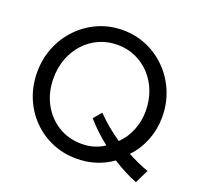

<svg xmlns="http://www.w3.org/2000/svg" viewBox="-144 -1007 1270 1202"><g transform="rotate(20 490.5 -406.5)"><path d="M878 27 923 -64Q889.5 -75 854.5 -91Q819.5 -107 782.5 -127Q836 -182.5 865 -256.2Q894 -330 894 -411.5Q894 -501 862 -578.8Q830 -656.5 773 -715.2Q716 -774 640.5 -807Q565 -840 478 -840Q391 -840 315.5 -806.8Q240 -773.5 183 -714.8Q126 -656 94 -578Q62 -500 62 -410Q62 -320 93.5 -242.5Q125 -165 181.5 -107Q238 -49 313.5 -16.5Q389 16 477 16Q610 16 714.5 -58Q797 -5 878 27ZM476.5 -82Q388.5 -82 319.5 -124.5Q250.5 -167 210.8 -241.2Q171 -315.5 171 -410Q171 -481 194.2 -541.5Q217.5 -602 259 -647Q300.5 -692 356.5 -717Q412.5 -742 478 -742Q543.5 -742 599.2 -717Q655 -692 696.5 -647.2Q738 -602.5 761 -542.2Q784 -482 784 -411.5Q784 -343.5 759.5 -283Q735 -222.5 689.5 -178.5Q603.5 -236.5 532 -310L487.5 -256.5Q518 -221.5 553 -188.5Q588 -155.5 626 -126Q561 -82 476.5 -82Z"/></g></svg>

Font: Spartan Medium
Style: Regular
Weight: 500
Designer: Matt Bailey, Mirko Velimirovic
Foundry: Matt Bailey
Version: Version 1.003; ttfautohint (v1.8.3)